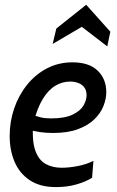

<svg xmlns="http://www.w3.org/2000/svg" viewBox="-20 -754 476 784"><path d="M107.5 -287.5Q127 -279.5 145.2 -275Q163.5 -270.5 188 -270.5Q244.5 -270.5 276.2 -285.8Q308 -301 320.8 -323Q333.5 -345 333.5 -365Q333.5 -385 324.2 -397.2Q315 -409.5 299.5 -415.2Q284 -421 267 -421Q234.5 -421 206 -404Q177.5 -387 154.8 -350Q132 -313 117 -253L115.5 -251.5Q110 -179 124.2 -139.2Q138.5 -99.5 167 -84.2Q195.5 -69 231.5 -69Q260.5 -69 295.5 -75.5Q330.5 -82 361.5 -97L356 -28Q329 -11.5 291.5 -0.8Q254 10 208.5 10Q144 10 102 -17.8Q60 -45.5 39.8 -92.8Q19.5 -140 19.5 -198.5Q19.5 -257.5 38 -311.5Q56.5 -365.5 90.8 -408Q125 -450.5 172 -475Q219 -499.5 276 -499.5Q343.5 -499.5 378.8 -465.5Q414 -431.5 414 -377.5Q414 -350.5 402.5 -321.2Q391 -292 365.5 -267Q340 -242 298.2 -226.5Q256.5 -211 196 -211Q168.5 -211 142 -214.8Q115.5 -218.5 99.5 -225ZM195 -574.5 210 -637.5 332 -734.5 430.5 -624.5 418 -564.5 314 -644.5Z"/></svg>

Font: Cabin
Style: Italic
Weight: 400
Width: 4
Italic angle: -10°
Designer: Pablo Impallari
Foundry: Pablo Impallari. http://www.impallari.com Igino Marini. http://www.ikern.com
Version: Version 3.001